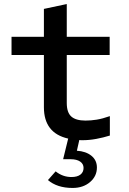

<svg xmlns="http://www.w3.org/2000/svg" viewBox="-20 -683 640 949"><path d="M388 10Q384 10 380 10Q376 10 372 9L360 62Q405 65 432 87Q459 109 459 145Q459 188 425 217Q391 246 339 246Q300 246 269.5 236Q239 226 217 207L255 164Q290 192 333 192Q362 192 377.5 180Q393 168 393 147Q393 127 376 115.5Q359 104 329 104H292L317 2Q197 -25 197 -153V-411H37V-501H197V-639L310 -663V-501H522V-411H310V-174Q310 -127 332.5 -107Q355 -87 403 -87Q429 -87 457.5 -91.5Q486 -96 523 -109V-13Q491 -3 456 3.5Q421 10 388 10Z"/></svg>

Font: Red Hat Mono SemiBold
Style: Regular
Weight: 600
Monospace: yes
Designer: Pentagram, MCKL
Foundry: Pentagram, MCKL
Version: Version 1.023